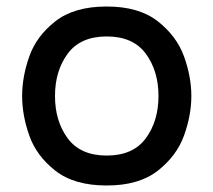

<svg xmlns="http://www.w3.org/2000/svg" viewBox="-20 -557 656 590"><path d="M48 -262Q48 -321 70 -383.5Q92 -446 150 -491.5Q208 -537 308 -537Q407 -537 465 -491.5Q523 -446 545.5 -383.5Q568 -321 568 -262Q568 -203 545.5 -140.5Q523 -78 465 -32.5Q407 13 308 13Q208 13 150 -32.5Q92 -78 70 -140.5Q48 -203 48 -262ZM467 -262Q467 -339 428 -392Q389 -445 308 -445Q227 -445 188 -392Q149 -339 149 -262Q149 -185 188 -132Q227 -79 308 -79Q389 -79 428 -132Q467 -185 467 -262Z"/></svg>

Font: Shippori Antique B1
Style: Regular
Weight: 400
Designer: FONTDASU
Foundry: FONTDASU / Google Inc. / but / Adobe
Version: Version 2.001